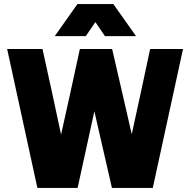

<svg xmlns="http://www.w3.org/2000/svg" viewBox="-20 -920 931 940"><path d="M188 -680Q211 -577 234 -471Q257 -365 279 -261Q302 -365 325.5 -471Q349 -577 371 -680Q410 -680 450 -680Q490 -680 529 -680Q553 -577 577 -472Q601 -367 625 -263Q648 -367 670.5 -472Q693 -577 715 -680Q755 -680 795.5 -680Q836 -680 876 -680Q839 -512 802 -340Q765 -168 728 0Q679 0 628.5 0Q578 0 528 0Q507 -93 485 -187.5Q463 -282 442 -375Q422 -282 401 -187.5Q380 -93 360 0Q311 0 261.5 0Q212 0 163 0Q126 -168 89 -340Q52 -512 15 -680Q58 -680 101.5 -680Q145 -680 188 -680ZM248 -743Q276 -782 303.5 -821.5Q331 -861 359 -900Q403 -900 447.5 -900Q492 -900 535 -900Q563 -861 590.5 -821.5Q618 -782 646 -743Q609 -743 570.5 -743Q532 -743 494 -743Q482 -760 470.5 -777.5Q459 -795 447 -812Q435 -795 423.5 -777.5Q412 -760 400 -743Q363 -743 324.5 -743Q286 -743 248 -743Z"/></svg>

Font: Tilt Warp
Style: Regular
Weight: 400
Designer: Andy Clymer
Foundry: Andy Clymer
Version: Version 1.000